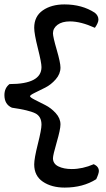

<svg xmlns="http://www.w3.org/2000/svg" viewBox="-26 -688 481 870"><path d="M-6 -257Q-6 -289 17 -307Q162 -307 162 -384Q162 -404 145.5 -469.5Q129 -535 129 -562Q129 -614 168 -641Q207 -668 266 -668Q346 -668 404 -630Q420 -617 420 -599Q420 -585 404 -562Q340 -591 291 -591Q255 -591 234.5 -575.5Q214 -560 214 -537Q214 -521 231 -462.5Q248 -404 248 -382Q248 -353 226.5 -328.5Q205 -304 179 -291Q153 -278 131.5 -267.5Q110 -257 110 -252Q110 -247 131.5 -236Q153 -225 179 -212Q205 -199 226.5 -175.5Q248 -152 248 -124Q248 -102 231 -43.5Q214 15 214 29Q214 54 238.5 66Q263 78 299 78Q348 78 399 56Q422 67 422 87Q422 98 410 124Q350 162 267 162Q208 162 168.5 135.5Q129 109 129 57Q129 30 145.5 -35.5Q162 -101 162 -123Q162 -161 133 -175Q104 -189 28 -200Q-6 -215 -6 -257Z"/></svg>

Font: Gorditas
Style: Regular
Weight: 400
Designer: Gustavo Dipre (gbrenda1987@gmail.com)
Foundry: Gustavo Dipre (gbrenda1987@gmail.com)
Version: Version 1.001